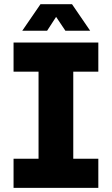

<svg xmlns="http://www.w3.org/2000/svg" viewBox="-20 -905 539 925"><path d="M45.3 0V-140.3H165.7V-559.7H45.3V-700H453.7V-559.7H333V-140.3H453.7V0ZM87.3 -757 175 -884.7H327L414.3 -757H295L250.3 -823.7L207 -757Z"/></svg>

Font: MuseoModerno Thin
Style: Regular
Weight: 100
Designer: Pablo Cosgaya, Héctor Gatti, Marcela Romero, and the Authors of The MuseoModerno Project.
Foundry: Omnibus-Type Team
Version: Version 1.003